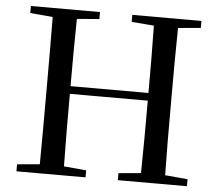

<svg xmlns="http://www.w3.org/2000/svg" viewBox="-52 -790 961 847"><g transform="rotate(5 428.5 -366.0)"><path d="M500 -701 599 -693C601 -594 601 -495 601 -395H256C256 -495 256 -594 258 -693L357 -701V-732H51V-701L151 -692C152 -593 152 -493 152 -392V-339C152 -239 152 -138 151 -40L51 -31V0H357V-31L258 -40C256 -138 256 -239 256 -361H601C601 -239 601 -137 599 -40L500 -31V0H806V-31L706 -40C704 -140 704 -239 704 -339V-392C704 -493 704 -593 706 -692L806 -701V-732H500Z"/></g></svg>

Font: Noto Serif HK Medium
Style: Regular
Weight: 500
Designer: Ryoko NISHIZUKA 西塚涼子 (kana & ideographs); Frank Grießhammer (Latin, Greek & Cyrillic); Wenlong ZHANG 张文龙 (bopomofo); San
Foundry: Adobe
Version: Version 2.001;hotconv 1.1.0;makeotfexe 2.6.0